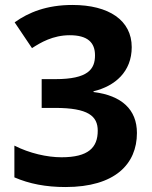

<svg xmlns="http://www.w3.org/2000/svg" viewBox="-20 -744 612 774"><path d="M511 -554C511 -662 419 -724 272 -724C168 -724 95 -694 39 -654L109 -550C143 -572 193 -602 261 -602C334 -602 363 -572 363 -521C363 -465 335 -425 203 -425H148V-309H202C336 -309 374 -276 374 -217C374 -149 336 -110 228 -110C170 -110 99 -126 38 -157V-29C98 -3 165 10 244 10C444 10 532 -83 532 -208C532 -302 471 -359 357 -373V-376C444 -397 511 -455 511 -554Z"/></svg>

Font: Noto Sans Adlam
Style: Bold
Weight: 700
Designer: Mark Jamra, Neil Patel
Foundry: JamraPatel LLC
Version: Version 3.001